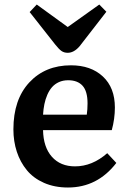

<svg xmlns="http://www.w3.org/2000/svg" viewBox="-20 -813 565 847"><path d="M278.8 -580.1Q262.7 -580.1 251.5 -587.9Q240.2 -595.7 223.1 -617.2L110.8 -759.8L142.1 -793L278.8 -693.8L418 -793L449.2 -761.2L331.1 -608.9Q306.2 -580.1 278.8 -580.1ZM279.8 14.2Q220.7 14.2 174.1 -6.3Q127.4 -26.9 98.4 -62.3Q69.3 -97.7 54.2 -143.6Q39.1 -189.5 39.1 -242.2Q39.1 -374 109.4 -449.5Q179.7 -524.9 293 -524.9Q380.9 -524.9 433.8 -475.6Q486.8 -426.3 486.8 -338.9Q486.8 -289.1 473.1 -238.8H169.9Q171.4 -163.6 209 -121.3Q246.6 -79.1 311 -79.1Q386.7 -79.1 453.1 -137.2L493.2 -94.2Q409.7 14.2 279.8 14.2ZM169.9 -307.1H362.8Q366.2 -330.1 366.2 -356.9Q366.2 -410.6 344.2 -434.8Q322.3 -459 280.8 -459Q257.8 -459 239.7 -450.7Q221.7 -442.4 209.5 -428.5Q197.3 -414.6 188.7 -394.8Q180.2 -375 175.8 -353.5Q171.4 -332 169.9 -307.1Z"/></svg>

Font: Literata Book SemiBold
Style: Regular
Weight: 600
Designer: Latin by Veronika Burian and Jose Scaglione. Greek by Irene Vlachou. Cyrillic by Vera Evstafieva
Foundry: TypeTogether
Version: Version 2.003;PS 002.003;hotconv 1.0.88;makeotf.lib2.5.64775